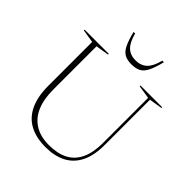

<svg xmlns="http://www.w3.org/2000/svg" viewBox="-247 -1074 1240 1240"><g transform="rotate(45 373.0 -454.0)"><path d="M619.5 -271.5V-683.5L528 -698V-705H726.5V-698L636.5 -683.5V-270.5Q636.5 -173.5 605 -111.2Q573.5 -49 515 -19.2Q456.5 10.5 375.5 10.5Q290 10.5 230.2 -21.5Q170.5 -53.5 139.5 -119.2Q108.5 -185 108.5 -285V-683.5L18 -698V-705H238.5V-698L148.5 -683.5V-288Q148.5 -201 174.5 -140Q200.5 -79 252.8 -46.8Q305 -14.5 383 -14.5Q460.5 -14.5 513 -42Q565.5 -69.5 592.5 -126.5Q619.5 -183.5 619.5 -271.5ZM390.5 -797Q438.5 -797 468.5 -825.2Q498.5 -853.5 514.5 -918H529Q513 -854 495.5 -819.8Q478 -785.5 453.2 -772.8Q428.5 -760 390.5 -760Q352.5 -760 327.8 -772.8Q303 -785.5 285.5 -819.8Q268 -854 252 -918H266.5Q283 -853.5 312.8 -825.2Q342.5 -797 390.5 -797Z"/></g></svg>

Font: Newsreader 60pt ExtraLight
Style: Regular
Weight: 250
Designer: Hugues Gentile
Foundry: Production Type
Version: Version 1.003